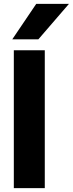

<svg xmlns="http://www.w3.org/2000/svg" viewBox="-20 -966 374 986"><path d="M51 0V-708H210V0ZM43 -764 166 -946H334L177 -764Z"/></svg>

Font: Onest ExtraBold
Style: Regular
Weight: 800
Designer: Dmitri Voloshin, Andrey Kudryavtsev
Foundry: Dmitri Voloshin, Andrey Kudryavtsev
Version: Version 1.000;gftools[0.9.33]